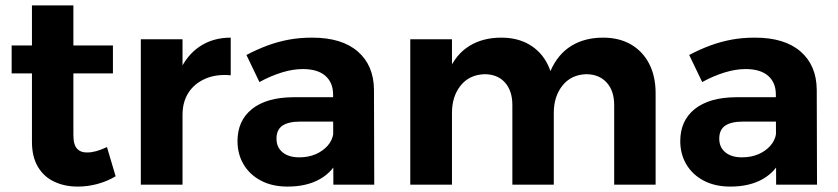

<svg xmlns="http://www.w3.org/2000/svg" viewBox="-20 -682 3096 709"><path d="M251 -183Q251 -147 265 -132.5Q279 -118 303 -119Q318 -119 336 -124Q354 -129 375 -139L407 -31Q377 -13 341 -3Q305 7 267 7Q219 7 180.5 -11Q142 -29 120 -66Q98 -103 98 -158V-662H251ZM23 -514H397V-411H23Z M832 -404Q778 -409 737.5 -391Q697 -373 675.5 -339Q654 -305 654 -258L615 -265Q615 -353 641.5 -415Q668 -477 717 -510Q766 -543 832 -543ZM500 -537H654V0H500Z M1089 -233Q1045 -233 1023 -218Q1001 -203 1001 -170Q1001 -138 1023.5 -119.5Q1046 -101 1085 -101Q1119 -101 1145.5 -112.5Q1172 -124 1189.5 -143.5Q1207 -163 1211 -189L1234 -103Q1211 -49 1162 -21Q1113 7 1042 7Q985 7 943.5 -15Q902 -37 879.5 -75Q857 -113 857 -161Q857 -236 910 -279Q963 -322 1062 -323H1226V-233ZM1210 -333Q1210 -377 1181.5 -402Q1153 -427 1098 -427Q1062 -427 1021 -414.5Q980 -402 938 -379L890 -479Q930 -500 968 -514Q1006 -528 1046 -535.5Q1086 -543 1133 -543Q1242 -543 1301 -492Q1360 -441 1361 -351L1362 0H1211Z M1872 -294Q1872 -347 1844.5 -377.5Q1817 -408 1769 -408Q1713 -406 1681 -366Q1649 -326 1649 -265H1610Q1610 -359 1637 -420.5Q1664 -482 1713.5 -512.5Q1763 -543 1831 -543Q1891 -543 1934.5 -517.5Q1978 -492 2001.5 -446Q2025 -400 2025 -337V0H1872ZM2248 -294Q2248 -347 2220 -377.5Q2192 -408 2144 -408Q2089 -406 2057 -366Q2025 -326 2025 -265H1986Q1986 -359 2013 -420.5Q2040 -482 2089.5 -512.5Q2139 -543 2207 -543Q2267 -543 2310.5 -517.5Q2354 -492 2377.5 -446Q2401 -400 2401 -337V0H2248ZM1495 -537H1649V0H1495Z M2724 -233Q2680 -233 2658 -218Q2636 -203 2636 -170Q2636 -138 2658.5 -119.5Q2681 -101 2720 -101Q2754 -101 2780.5 -112.5Q2807 -124 2824.5 -143.5Q2842 -163 2846 -189L2869 -103Q2846 -49 2797 -21Q2748 7 2677 7Q2620 7 2578.5 -15Q2537 -37 2514.5 -75Q2492 -113 2492 -161Q2492 -236 2545 -279Q2598 -322 2697 -323H2861V-233ZM2845 -333Q2845 -377 2816.5 -402Q2788 -427 2733 -427Q2697 -427 2656 -414.5Q2615 -402 2573 -379L2525 -479Q2565 -500 2603 -514Q2641 -528 2681 -535.5Q2721 -543 2768 -543Q2877 -543 2936 -492Q2995 -441 2996 -351L2997 0H2846Z"/></svg>

Font: Alexandria SemiBold
Style: Regular
Weight: 600
Designer: Mohamed Gaber
Foundry: Kief Type Foundry
Version: Version 5.100